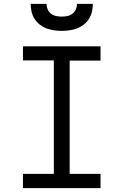

<svg xmlns="http://www.w3.org/2000/svg" viewBox="-20 -975 640 995"><path d="M99 0V-74H259V-662H99V-735H501V-661H341V-74H501V0ZM300 -815Q280 -815 259.5 -818Q239 -821 220.5 -828Q202 -835 185.5 -848Q169 -861 158.5 -878Q148 -895 143.5 -915Q139 -935 139 -955H221Q221 -940 227 -926.5Q233 -913 244.5 -904Q256 -895 270.5 -892Q285 -889 300 -889Q315 -889 329.5 -892Q344 -895 355.5 -904Q367 -913 373 -926.5Q379 -940 379 -955H461Q461 -935 456.5 -915Q452 -895 441.5 -878Q431 -861 414.5 -848Q398 -835 379.5 -828Q361 -821 340.5 -818Q320 -815 300 -815Z"/></svg>

Font: Iosevka Mono
Style: Regular
Weight: 400
Designer: Belleve Invis
Foundry: Belleve Invis
Version: Version 11.1.1